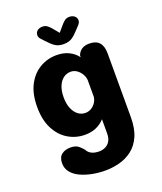

<svg xmlns="http://www.w3.org/2000/svg" viewBox="-164 -776 948 1127"><g transform="rotate(-20 309.5 -212.0)"><path d="M297.5 248.5Q256.5 248.5 216.5 240.8Q176.5 233 143.8 217.8Q111 202.5 91.5 178.5Q72 154.5 72 121Q72 85 93.5 68Q115 51 149 51Q181 51 198.2 65Q215.5 79 226.5 93.5Q236 112 255 121.2Q274 130.5 301.5 130.5Q321.5 130.5 339.5 122.2Q357.5 114 369 95.5Q380.5 77 380.5 46.5V-41.5Q359 -17 327.8 -3.2Q296.5 10.5 257.5 10.5Q200.5 10.5 152.5 -18.2Q104.5 -47 76 -102.5Q47.5 -158 47.5 -239Q47.5 -320 76 -375Q104.5 -430 152.5 -458.2Q200.5 -486.5 257.5 -486.5Q300.5 -486.5 333.2 -470.8Q366 -455 387.5 -426.5L388 -438.5Q406 -484.5 462 -484.5Q544 -484.5 544 -393.5V4Q544 76.5 522.5 124Q501 171.5 465 198.8Q429 226 385.2 237.2Q341.5 248.5 297.5 248.5ZM302.5 -109.5Q322.5 -109.5 339.2 -119.2Q356 -129 367 -145.5Q378 -162 380.5 -181V-286Q379 -306.5 368.2 -324.5Q357.5 -342.5 340.5 -354.5Q323.5 -366.5 302.5 -366.5Q277.5 -366.5 257.2 -351.8Q237 -337 225 -308.5Q213 -280 213 -239Q213 -198.5 225 -169.5Q237 -140.5 257.2 -125Q277.5 -109.5 302.5 -109.5ZM438 -608 418.5 -587Q394.5 -560 373.8 -546.2Q353 -532.5 321 -532.5Q289.5 -532.5 268.5 -546.5Q247.5 -560.5 224 -587L204.5 -608Q192.5 -620 192.5 -634.5Q192.5 -651 205 -661.5Q217.5 -672 237.5 -672Q254.5 -672 266.2 -663.2Q278 -654.5 289 -641.5L321 -603L353.5 -641Q364 -654 376 -663Q388 -672 405 -672Q425 -672 437.5 -661.5Q450 -651 450 -634.5Q450 -621 438 -608Z"/></g></svg>

Font: Sono ExtraLight Monospace
Style: Bold
Weight: 700
Version: Version 2.112